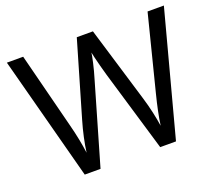

<svg xmlns="http://www.w3.org/2000/svg" viewBox="-120 -877 1169 1040"><g transform="rotate(-20 465.0 -357.0)"><path d="M917 -714 727 0H636L497 -468Q489 -497 481 -526Q473 -555 468 -577.5Q463 -600 461 -609Q460 -596 450.5 -553.5Q441 -511 427 -465L292 0H201L12 -714H106L217 -278Q229 -232 237.5 -189Q246 -146 251 -108Q256 -147 266 -193Q276 -239 289 -283L415 -714H508L639 -280Q653 -234 663 -188.5Q673 -143 678 -108Q683 -145 692 -188.5Q701 -232 713 -279L823 -714Z"/></g></svg>

Font: RS Noto Sans
Style: Regular
Weight: 400
Designer: Monotype Design Team
Foundry: Monotype Imaging Inc.
Version: Version 3.10